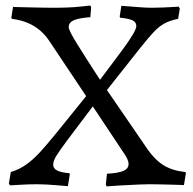

<svg xmlns="http://www.w3.org/2000/svg" viewBox="-20 -665 696 693"><path d="M365 8 362 1 366 -38Q406 -40 425 -48Q444 -56 444 -73Q444 -82 439 -92.5Q434 -103 424 -117L315 -281L223 -159Q194 -120 183 -102Q172 -84 172 -70Q172 -44 230 -40L232 -36L225 7Q225 7 213.5 6Q202 5 184 3.5Q166 2 147.5 1Q129 0 115 0Q100 0 83 0.5Q66 1 51 2Q36 3 26 3.5Q16 4 16 4L12 -3L19 -44Q49 -53 74.5 -71Q100 -89 125.5 -117Q151 -145 181 -182L291 -318L160 -514Q144 -539 123.5 -556Q103 -573 78.5 -583Q54 -593 23 -597L21 -601L27 -640Q27 -640 42.5 -639.5Q58 -639 81.5 -638.5Q105 -638 129.5 -637.5Q154 -637 171 -637Q201 -637 225.5 -638Q250 -639 268 -641Q286 -643 296 -644Q306 -645 306 -645L309 -638L306 -603Q265 -600 246.5 -592Q228 -584 228 -567Q228 -555 259.5 -504.5Q291 -454 341 -377Q358 -400 380 -429Q402 -458 423 -486.5Q444 -515 458 -538Q472 -561 472 -571Q472 -585 458.5 -591.5Q445 -598 414 -601L412 -605L418 -644Q418 -644 438 -642.5Q458 -641 483.5 -639Q509 -637 528 -637Q548 -637 570.5 -638Q593 -639 609 -640Q625 -641 625 -641L629 -634L623 -597Q593 -591 573 -580Q553 -569 534 -548.5Q515 -528 487 -493L366 -340L512 -127Q539 -88 570.5 -68.5Q602 -49 649 -44L651 -40L644 3Q644 3 631.5 2.5Q619 2 599.5 1.5Q580 1 558.5 0.5Q537 0 520 0Q503 0 482.5 1Q462 2 441.5 3Q421 4 403.5 5Q386 6 375.5 7Q365 8 365 8Z"/></svg>

Font: Alegreya
Style: Regular
Weight: 400
Designer: Juan Pablo del Peral
Foundry: Huerta Tipografica
Version: Version 2.009